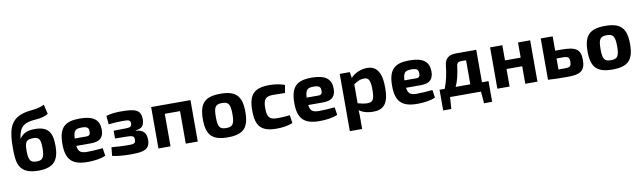

<svg xmlns="http://www.w3.org/2000/svg" viewBox="-47 -1403 7540 2255"><g transform="rotate(-10 3722.5 -275.0)"><path d="M499 -740C409 -693 329 -711 235 -680C80 -630 53 -501 53 -303C53 -126 65 12 306 12C494 12 551 -77 551 -243C551 -408 497 -477 343 -477C240 -477 197 -442 164 -397H161C164 -415 167 -440 178 -470C190 -508 215 -552 285 -571C369 -595 436 -574 526 -626ZM305 -375C376 -375 396 -349 396 -242C396 -128 373 -98 301 -98C229 -98 206 -128 206 -243C206 -339 221 -375 305 -375Z M969 -197C1077 -197 1119 -245 1119 -335C1118 -448 1053 -507 885 -507C707 -507 634 -441 634 -246C634 -64 704 12 891 12C961 12 1048 3 1106 -25L1092 -117C1025 -110 953 -106 908 -106C833 -106 801 -123 791 -197ZM788 -286C792 -379 816 -399 890 -399C954 -399 974 -383 974 -337C974 -309 969 -286 928 -286Z M1210 -381C1257 -387 1320 -391 1380 -391C1450 -391 1470 -385 1470 -348C1470 -308 1453 -299 1395 -299L1254 -297V-204L1396 -202C1463 -201 1482 -192 1482 -152C1482 -107 1464 -100 1395 -100C1335 -100 1260 -104 1195 -110L1185 -8C1259 8 1334 12 1406 12C1560 12 1634 -7 1634 -123C1634 -204 1598 -245 1509 -252V-256C1585 -262 1614 -296 1614 -371C1614 -485 1546 -505 1373 -505C1330 -505 1263 -502 1200 -483Z M2205 -494H1736V0H1880V-388H2062V0H2205Z M2563 -507C2378 -507 2309 -436 2309 -246C2309 -57 2378 13 2563 13C2748 13 2816 -57 2816 -246C2816 -436 2748 -507 2563 -507ZM2563 -396C2640 -396 2662 -366 2662 -246C2662 -128 2640 -98 2563 -98C2485 -98 2464 -128 2464 -246C2464 -366 2485 -396 2563 -396Z M3323 -117C3267 -109 3203 -108 3172 -108C3083 -108 3053 -138 3053 -247C3053 -356 3083 -386 3172 -386C3209 -386 3259 -385 3313 -384L3329 -476C3275 -500 3199 -507 3147 -507C2965 -507 2898 -438 2898 -247C2898 -57 2964 12 3145 12C3212 12 3283 2 3337 -21Z M3735 -197C3843 -197 3885 -245 3885 -335C3884 -448 3819 -507 3651 -507C3473 -507 3400 -441 3400 -246C3400 -64 3470 12 3657 12C3727 12 3814 3 3872 -25L3858 -117C3791 -110 3719 -106 3674 -106C3599 -106 3567 -123 3557 -197ZM3554 -286C3558 -379 3582 -399 3656 -399C3720 -399 3740 -383 3740 -337C3740 -309 3735 -286 3694 -286Z M4105 -493H3985V190H4132V71C4133 35 4132 -1 4129 -35C4175 -1 4234 13 4294 13C4418 13 4483 -46 4483 -242C4483 -409 4434 -506 4312 -506C4237 -506 4157 -470 4116 -421ZM4132 -343C4178 -373 4211 -390 4254 -390C4309 -390 4331 -361 4331 -242C4331 -119 4307 -97 4244 -97C4202 -97 4171 -107 4132 -117Z M4901 -197C5009 -197 5051 -245 5051 -335C5050 -448 4985 -507 4817 -507C4639 -507 4566 -441 4566 -246C4566 -64 4636 12 4823 12C4893 12 4980 3 5038 -25L5024 -117C4957 -110 4885 -106 4840 -106C4765 -106 4733 -123 4723 -197ZM4720 -286C4724 -379 4748 -399 4822 -399C4886 -399 4906 -383 4906 -337C4906 -309 4901 -286 4860 -286Z M5691 -106H5613V-493H5371C5282 -493 5238 -453 5230 -373C5220 -282 5203 -193 5169 -106H5107V141H5204L5214 0H5583L5594 141H5691ZM5474 -106H5299C5329 -170 5348 -245 5360 -346C5363 -377 5380 -393 5410 -393H5474Z M6256 -493H6111V-312H5924V-493H5778V0H5924V-209H6111V0H6256Z M6524 -322V-493H6382V0H6386C6457 5 6515 6 6625 6C6765 6 6826 -30 6826 -158C6826 -285 6772 -322 6600 -322ZM6524 -98V-229H6600C6662 -229 6677 -215 6677 -164C6677 -109 6660 -98 6600 -98Z M7151 -507C6966 -507 6897 -436 6897 -246C6897 -57 6966 13 7151 13C7336 13 7404 -57 7404 -246C7404 -436 7336 -507 7151 -507ZM7151 -396C7228 -396 7250 -366 7250 -246C7250 -128 7228 -98 7151 -98C7073 -98 7052 -128 7052 -246C7052 -366 7073 -396 7151 -396Z"/></g></svg>

Font: SnT
Style: Bold
Weight: 700
Designer: Natanael Gama
Version: Version 1.001;PS 001.001;hotconv 1.0.70;makeotf.lib2.5.58329